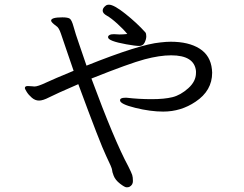

<svg xmlns="http://www.w3.org/2000/svg" viewBox="-20 -761 1040 819"><path d="M521 -344Q573 -338 627 -338Q681 -338 715.5 -346.5Q750 -355 783 -384.5Q816 -414 816 -450V-458Q809 -525 710 -525Q661 -525 597 -508Q533 -491 370 -426Q468 -161 527 -52Q541 -24 544 -14.5Q547 -5 547 11.5Q547 28 532 36Q528 38 520 38Q512 38 492 22.5Q472 7 465 -11Q458 -29 458 -36.5Q458 -44 433 -95.5Q408 -147 314 -402Q215 -359 189 -345.5Q163 -332 146.5 -332Q130 -332 116 -344Q102 -356 94 -369Q86 -382 86 -385Q86 -394 98 -394L116 -393L127 -392Q141 -392 175 -408Q209 -424 294 -459Q279 -503 264 -546.5Q249 -590 240 -617Q231 -644 220 -650Q198 -666 198 -673Q198 -687 246 -687Q269 -687 277.5 -681.5Q286 -676 294 -646.5Q302 -617 317.5 -573Q333 -529 349 -481Q576 -572 664 -580Q689 -583 708 -583Q785 -583 831.5 -553.5Q878 -524 884 -465L885 -451Q885 -374 814 -327Q752 -285 676 -285Q622 -285 557 -301Q492 -317 492 -333Q492 -344 513 -344ZM471 -615 489 -614Q505 -614 523 -616Q507 -636 480.5 -660Q454 -684 436 -694Q418 -704 418 -715.5Q418 -727 430 -736Q435 -741 445 -741Q466 -741 515 -702Q564 -663 600 -623Q604 -618 604 -606Q604 -594 597 -579.5Q590 -565 574 -565Q558 -565 519 -572Q441 -586 441 -602V-605Q445 -615 463 -615Z"/></svg>

Font: LXGW WenKai
Style: Regular
Weight: 400
Designer: LXGW / Fontworks Inc.
Foundry: LXGW / Fontworks Inc.
Version: Version 1.520; June 14, 2025